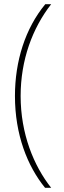

<svg xmlns="http://www.w3.org/2000/svg" viewBox="-20 -734 303 912"><path d="M51 -278C51 -95 110 55 194 158H223C140 53 78 -99 78 -278C78 -449 134 -600 223 -714H195C100 -599 51 -444 51 -278Z"/></svg>

Font: Noto Sans Myanmar UI ExtraCondensed Thin
Style: Regular
Weight: 100
Width: 2
Designer: Monotype Design Team
Foundry: Monotype Imaging Inc.
Version: Version 2.103